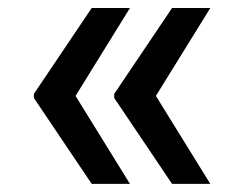

<svg xmlns="http://www.w3.org/2000/svg" viewBox="-20 -534 609 476"><path d="M302.2 -78.1 167.3 -296.2 302.2 -514.2H207.4L63.9 -301.1V-291.2L207.4 -78.1ZM263.1 -291.2 406.6 -78.1H501.4L366.5 -296.2L501.4 -514.2H406.6L263.1 -301.1Z"/></svg>

Font: Margiela Sans Medium
Style: Regular
Weight: 500
Designer: Stefan Endress, Andreas Faust
Version: Version 1.100;FEAKit 1.0